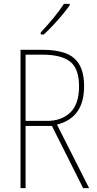

<svg xmlns="http://www.w3.org/2000/svg" viewBox="-20 -971 502 991"><path d="M200 -714Q269 -714 316.5 -697Q364 -680 389 -638.5Q414 -597 414 -525Q414 -443 378.5 -394Q343 -345 274 -328L440 0H409L248 -321H112V0H86V-714ZM196 -689H112V-347H224Q297 -347 342.5 -390Q388 -433 388 -526Q388 -616 342.5 -652.5Q297 -689 196 -689ZM340 -944Q323 -920 300 -892.5Q277 -865 252.5 -839Q228 -813 206 -793H190V-803Q224 -840 255 -877Q286 -914 310 -951H340Z"/></svg>

Font: Noto Sans Bengali Condensed Thin
Style: Regular
Weight: 100
Width: 3
Designer: Joana Ranito - Universal Thirst; Jelle Bosma - Monotype Design Team
Foundry: Universal Thirst ehf.
Version: Version 3.000; ttfautohint (v1.8.4.7-5d5b)